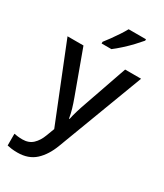

<svg xmlns="http://www.w3.org/2000/svg" viewBox="-244 -858 1014 1189"><g transform="rotate(30 263.5 -263.0)"><path d="M1 -539H115L227 -233Q240 -198 249.5 -165.5Q259 -133 264 -102H268Q273 -128 283.5 -163Q294 -198 307 -234L413 -539H527L296 73Q267 151 218.5 195.5Q170 240 92 240Q67 240 49 237.5Q31 235 18 232V148Q28 150 44 152Q60 154 77 154Q123 154 151 127.5Q179 101 195 58L217 0ZM431 -756Q416 -738 389 -709Q362 -680 331 -652Q300 -624 276 -606H206V-618Q221 -637 240 -663Q259 -689 277 -716.5Q295 -744 307 -766H431Z"/></g></svg>

Font: Noto Sans Tamil Medium
Style: Regular
Weight: 500
Designer: Jelle Bosma - Monotype Design Team
Foundry: Monotype Imaging Inc.
Version: Version 2.004; ttfautohint (v1.8.4.7-5d5b)